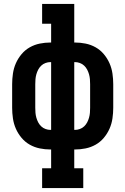

<svg xmlns="http://www.w3.org/2000/svg" viewBox="-20 -755 640 980"><path d="M195 205V104H241V8H237Q210 8 183 2.5Q156 -3 132 -16.5Q108 -30 90 -51.5Q72 -73 61 -98Q50 -123 46 -150.5Q42 -178 42 -205V-325Q42 -352 46 -379.5Q50 -407 61 -432Q72 -457 90 -478.5Q108 -500 132 -513.5Q156 -527 183 -532.5Q210 -538 237 -538H241V-634H195V-735H359V-538H363Q390 -538 417 -532.5Q444 -527 468 -513.5Q492 -500 510 -478.5Q528 -457 539 -432Q550 -407 554 -379.5Q558 -352 558 -325V-205Q558 -178 554 -150.5Q550 -123 539 -98Q528 -73 510 -51.5Q492 -30 468 -16.5Q444 -3 417 2.5Q390 8 363 8H359V104H405V205ZM237 -92H241V-438H237Q225 -438 212.5 -433.5Q200 -429 190.5 -420Q181 -411 175 -399.5Q169 -388 165.5 -375.5Q162 -363 161 -350.5Q160 -338 160 -325V-205Q160 -192 161 -179.5Q162 -167 165.5 -154.5Q169 -142 175 -130.5Q181 -119 190.5 -110Q200 -101 212.5 -96.5Q225 -92 237 -92ZM363 -92Q375 -92 387.5 -96.5Q400 -101 409.5 -110Q419 -119 425 -130.5Q431 -142 434.5 -154.5Q438 -167 439 -179.5Q440 -192 440 -205V-325Q440 -338 439 -350.5Q438 -363 434.5 -375.5Q431 -388 425 -399.5Q419 -411 409.5 -420Q400 -429 387.5 -433.5Q375 -438 363 -438H359V-92Z"/></svg>

Font: Iosevka Slab Extended
Style: Bold
Weight: 700
Width: 7
Monospace: yes
Designer: Belleve Invis
Foundry: Belleve Invis
Version: Version 11.1.0; ttfautohint (v1.8.3)